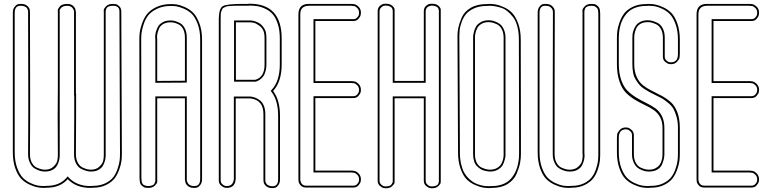

<svg xmlns="http://www.w3.org/2000/svg" viewBox="-20 -815 4145 1032"><path d="M340 -794H341Q362 -794 373.5 -783Q385 -772 386 -761L388 -750V-312H389V-194L388 13Q388 41 398.5 60Q409 79 425 86Q441 93 450.5 95Q460 97 468 97H469Q497 97 514 81Q531 65 534.5 50Q538 35 538 19V9V-194V-343V-750Q537 -755 538 -762.5Q539 -770 551 -782Q563 -794 587 -794H588Q595 -794 603 -792.5Q611 -791 621.5 -781Q632 -771 632 -753V-743L635 1V13Q635 30 633 48.5Q631 67 621.5 94.5Q612 122 597 142.5Q582 163 551.5 178.5Q521 194 480 194Q474 195 465 195Q390 195 344 148Q303 194 232 194Q226 195 217 195Q200 195 182.5 192Q165 189 139.5 177.5Q114 166 95 147Q76 128 62.5 90.5Q49 53 49 3V-746Q49 -766 58 -777.5Q67 -789 74.5 -791.5Q82 -794 90 -794H93Q115 -794 127 -783Q139 -772 140 -761L141 -750L142 -312V-194L141 13Q141 41 151.5 60Q162 79 178 86Q194 93 203.5 95Q213 97 221 97H222Q250 97 267 81Q284 65 287.5 50Q291 35 291 19V9L290 -194L291 -343V-750Q290 -754 290.5 -760.5Q291 -767 300.5 -779Q310 -791 330 -793Q336 -794 340 -794ZM340 -784Q337 -784 332 -783H331Q316 -781 308.5 -772.5Q301 -764 300.5 -759.5Q300 -755 301 -751V-184Q301 -152 301 -87.5Q301 -23 301 9V19Q301 31 298.5 43.5Q296 56 288.5 71.5Q281 87 264 97Q247 107 222 107H221Q215 107 207 106Q199 105 184.5 99.5Q170 94 159 85Q148 76 139.5 57Q131 38 131 13L132 -194V-312L131 -750Q131 -752 131 -754.5Q131 -757 129 -763Q127 -769 123.5 -773Q120 -777 112 -780.5Q104 -784 93 -784H90Q59 -784 59 -746V3Q59 51 72 86.5Q85 122 102.5 140Q120 158 144 169Q168 180 184 182.5Q200 185 217 185L230 184H231H232Q299 184 337 141L344 133L351 141Q394 185 465 185L478 184H479H480Q518 184 546.5 170Q575 156 589.5 136.5Q604 117 612.5 91Q621 65 623 47.5Q625 30 625 13V1L622 -743V-753Q622 -784 588 -784H587Q574 -784 565 -780.5Q556 -777 553 -771Q550 -765 549 -761Q548 -757 548 -753V-751V19Q548 31 545.5 43.5Q543 56 535.5 71.5Q528 87 511 97Q494 107 469 107H468Q459 107 448 104.5Q437 102 419 94Q401 86 389.5 65Q378 44 378 13L379 -194V-302H378V-750Q378 -752 378 -754.5Q378 -757 375.5 -762.5Q373 -768 369.5 -772.5Q366 -777 358.5 -780.5Q351 -784 341 -784Z M974 -381V-612Q974 -640 964.5 -658.5Q955 -677 940 -684Q925 -691 916 -693Q907 -695 898 -695H896Q873 -695 857 -685.5Q841 -676 835 -661.5Q829 -647 826.5 -636Q824 -625 824 -614L825 -608V-380ZM898 -793H902Q915 -793 930 -791Q945 -789 971 -778Q997 -767 1016.5 -748.5Q1036 -730 1051 -691.5Q1066 -653 1066 -602V147Q1066 167 1057 178.5Q1048 190 1040.5 192.5Q1033 195 1025 195H1023Q1001 195 989 184Q977 173 976 162L974 151V-287H825V151Q826 156 825 163.5Q824 171 812 183Q800 195 776 195H775Q768 195 760 193.5Q752 192 741.5 182Q731 172 731 154L730 144L729 -600V-607Q729 -623 731 -640.5Q733 -658 743 -687.5Q753 -717 769.5 -738.5Q786 -760 819.5 -776.5Q853 -793 898 -793ZM984 -371 815 -370V-606Q814 -610 814 -614Q814 -625 816.5 -637.5Q819 -650 826.5 -666.5Q834 -683 852 -694Q870 -705 896 -705H898Q907 -705 918 -702.5Q929 -700 945.5 -692Q962 -684 973 -663.5Q984 -643 984 -612ZM898 -783Q855 -783 823.5 -767.5Q792 -752 776.5 -732Q761 -712 752 -684Q743 -656 741 -639.5Q739 -623 739 -607V-600L740 143L741 154Q741 164 745 171Q749 178 755.5 180.5Q762 183 766.5 184Q771 185 775 185H776Q789 185 798 181.5Q807 178 810 172Q813 166 814 162Q815 158 815 154V152V-297H984V151Q984 153 984 155Q984 157 986.5 163Q989 169 992.5 173.5Q996 178 1004 181.5Q1012 185 1023 185H1025Q1056 185 1056 147V-602Q1056 -651 1042 -687.5Q1028 -724 1009.5 -741.5Q991 -759 966.5 -769Q942 -779 928.5 -781Q915 -783 902 -783Z M1352 -386Q1402 -400 1402 -467V-472V-611Q1402 -623 1401 -628Q1401 -630 1400 -634Q1399 -638 1399 -640Q1393 -663 1374.5 -676.5Q1356 -690 1344 -692.5Q1332 -695 1322 -695H1321H1248V-614V-386H1306ZM1310 -794Q1312 -794 1315.5 -794.5Q1319 -795 1321 -795Q1494 -795 1494 -608V-602V-601V-602V-601V-480V-469Q1494 -376 1448 -326Q1485 -277 1485 -192V148Q1485 168 1476.5 179.5Q1468 191 1460.5 193.5Q1453 196 1445 196H1443Q1422 196 1410 185Q1398 174 1397 163L1396 152V-202Q1396 -277 1327 -286H1247V146Q1244 195 1199 195Q1194 195 1187 193.5Q1180 192 1168 182Q1156 172 1156 154V144V-182V-460V-472V-460V-472V-565V-659V-663V-715Q1157 -771 1178.5 -782.5Q1200 -794 1285 -794ZM1355 -376H1353H1238V-705H1322Q1327 -705 1333.5 -704.5Q1340 -704 1352 -700Q1364 -696 1374 -690Q1384 -684 1394 -671.5Q1404 -659 1409 -643Q1409 -639 1409.5 -635Q1410 -631 1411 -630Q1412 -624 1412 -611V-467Q1412 -458 1410.5 -447.5Q1409 -437 1404 -422Q1399 -407 1386 -394.5Q1373 -382 1355 -376ZM1310 -784H1285Q1283 -784 1279 -784Q1255 -784 1244.5 -784Q1234 -784 1218.5 -783Q1203 -782 1198 -780.5Q1193 -779 1185 -775Q1177 -771 1175 -767Q1173 -763 1170 -755Q1167 -747 1166.5 -738Q1166 -729 1166 -715V-460V-472V154Q1166 167 1175 175Q1184 183 1189.5 184Q1195 185 1199 185Q1234 185 1237 146V-296H1328Q1340 -294 1351.5 -290Q1363 -286 1376.5 -276Q1390 -266 1398 -247Q1406 -228 1406 -202V152Q1406 153 1406 154.5Q1406 156 1406.5 159.5Q1407 163 1408.5 166Q1410 169 1412.5 173Q1415 177 1419 179.5Q1423 182 1429 184Q1435 186 1443 186H1445Q1475 186 1475 148V-192Q1475 -274 1440 -320L1435 -327L1441 -333Q1484 -380 1484 -469V-602V-601V-608Q1484 -652 1473.5 -685Q1463 -718 1447.5 -736.5Q1432 -755 1409 -766.5Q1386 -778 1365.5 -781.5Q1345 -785 1321 -785Q1320 -785 1316.5 -784.5Q1313 -784 1310 -784Z M1920 -331Q1920 -326 1918.5 -319Q1917 -312 1907 -300Q1897 -288 1879 -288H1845H1836H1686H1675V91V102H1682H1818H1823H1830H1865H1867Q1876 102 1886 104Q1896 106 1908 118Q1920 130 1920 150Q1920 155 1918.5 162Q1917 169 1907 181Q1897 193 1879 193H1845H1836H1686H1672H1660H1633H1632H1629H1625Q1607 193 1597 182.5Q1587 172 1585 161L1584 150V148V138V117V96V91V51V-650V-691V-696V-703V-738Q1584 -794 1640 -794H1660H1682H1818H1823H1830H1865H1867Q1876 -794 1886 -792Q1896 -790 1908 -778Q1920 -766 1920 -746Q1920 -741 1918.5 -733.5Q1917 -726 1907 -714Q1897 -702 1879 -702H1845H1836H1686H1675V-379H1682H1818H1823H1830H1865H1867Q1876 -379 1886 -377Q1896 -375 1908 -363Q1920 -351 1920 -331ZM1660 -794H1682ZM1910 -331Q1910 -347 1900.5 -356.5Q1891 -366 1883 -367.5Q1875 -369 1867 -369H1665V-712H1879Q1892 -712 1900 -721Q1908 -730 1909 -736Q1910 -742 1910 -746Q1910 -762 1900.5 -771.5Q1891 -781 1883 -782.5Q1875 -784 1867 -784H1641Q1594 -784 1594 -738V139V140V146V147V150Q1594 150 1594 151Q1594 152 1594.5 154.5Q1595 157 1595.5 159Q1596 161 1597 164Q1598 167 1599.5 169.5Q1601 172 1603.5 174.5Q1606 177 1609 179Q1612 181 1616 182Q1620 183 1625 183H1879Q1892 183 1900 174Q1908 165 1909 159.5Q1910 154 1910 150Q1910 134 1900.5 124.5Q1891 115 1883 113.5Q1875 112 1867 112H1665V-298H1879Q1892 -298 1899.5 -306.5Q1907 -315 1908.5 -321Q1910 -327 1910 -331ZM1660 -784H1682Z M2349 95V99V121V156Q2349 161 2348.5 167.5Q2348 174 2336 185.5Q2324 197 2301 197Q2296 197 2289 195.5Q2282 194 2270 184Q2258 174 2258 156V121V-287H2256H2254H2252H2230H2101V155Q2101 160 2100.5 167Q2100 174 2088 185.5Q2076 197 2053 197Q2048 197 2041 195.5Q2034 194 2022 184Q2010 174 2010 156V121V-693V-707V-754Q2010 -772 2020.5 -782Q2031 -792 2042 -794L2053 -795Q2076 -795 2088 -784.5Q2100 -774 2101 -764V-753V-380H2258V-693V-707V-754Q2258 -772 2268.5 -782Q2279 -792 2290 -794L2301 -795Q2324 -795 2336 -784.5Q2348 -774 2349 -764V-753V-719V-698V-693V-652V54ZM2339 -753V-754Q2339 -756 2339 -757.5Q2339 -759 2337.5 -765Q2336 -771 2332.5 -774.5Q2329 -778 2321 -781.5Q2313 -785 2301 -785Q2300 -785 2297.5 -784.5Q2295 -784 2289.5 -782.5Q2284 -781 2279.5 -778Q2275 -775 2271.5 -768.5Q2268 -762 2268 -754V-370H2091V-753V-754Q2091 -756 2091 -757.5Q2091 -759 2089.5 -765Q2088 -771 2084.5 -774.5Q2081 -778 2073 -781.5Q2065 -785 2053 -785Q2049 -785 2043.5 -784Q2038 -783 2029 -775Q2020 -767 2020 -754V156Q2020 169 2029 177Q2038 185 2043.5 186Q2049 187 2053 187Q2065 187 2073 184Q2081 181 2084 176.5Q2087 172 2089.5 167Q2092 162 2091 159Q2090 156 2091 156V155V-297H2268V156Q2268 169 2277 177Q2286 185 2291.5 186Q2297 187 2301 187Q2313 187 2321 184Q2329 181 2332.5 177Q2336 173 2337.5 167.5Q2339 162 2339 160.5Q2339 159 2339 157V156Z M2439 -614V-623Q2439 -644 2443.5 -666Q2448 -688 2461.5 -720Q2475 -752 2509.5 -772.5Q2544 -793 2595 -793Q2601 -794 2610 -794Q2627 -794 2644.5 -791Q2662 -788 2688 -776.5Q2714 -765 2732.5 -746Q2751 -727 2765 -689.5Q2779 -652 2779 -602L2780 -75V2V13Q2780 36 2775.5 60.5Q2771 85 2757 118.5Q2743 152 2709 173.5Q2675 195 2625 195Q2619 196 2610 196Q2593 196 2575.5 193Q2558 190 2532 178.5Q2506 167 2487.5 148Q2469 129 2455.5 91.5Q2442 54 2442 4ZM2614 97Q2636 97 2651.5 88Q2667 79 2674 66.5Q2681 54 2684 41Q2687 28 2687 19V10V-75V-612Q2687 -640 2676.5 -659Q2666 -678 2650 -685Q2634 -692 2624.5 -694Q2615 -696 2607 -696H2606Q2584 -696 2568.5 -687Q2553 -678 2546 -665Q2539 -652 2536 -639Q2533 -626 2533 -617V-608V-202V14Q2533 42 2543 60.5Q2553 79 2569.5 86Q2586 93 2595.5 95Q2605 97 2613 97ZM2449 -614 2452 4Q2452 39 2458.5 67Q2465 95 2475.5 113.5Q2486 132 2501 146Q2516 160 2530 167.5Q2544 175 2560.5 179.5Q2577 184 2588 185Q2599 186 2610 186L2623 185H2624H2625Q2653 185 2675.5 177.5Q2698 170 2712.5 158.5Q2727 147 2738 130.5Q2749 114 2755 98.5Q2761 83 2764.5 65.5Q2768 48 2769 36Q2770 24 2770 13V-75L2769 -602Q2769 -642 2760.5 -673.5Q2752 -705 2737 -724Q2722 -743 2705.5 -756Q2689 -769 2669.5 -774.5Q2650 -780 2636.5 -782Q2623 -784 2610 -784L2597 -783H2596H2595Q2556 -783 2527 -769.5Q2498 -756 2483.5 -737.5Q2469 -719 2460.5 -694Q2452 -669 2450.5 -653.5Q2449 -638 2449 -623ZM2614 107H2613Q2608 107 2602 106Q2596 105 2584.5 102.5Q2573 100 2563.5 94Q2554 88 2544 78.5Q2534 69 2528.5 52Q2523 35 2523 14V-608Q2523 -612 2523 -618.5Q2523 -625 2527 -642Q2531 -659 2538.5 -672Q2546 -685 2563.5 -695.5Q2581 -706 2606 -706H2607Q2613 -706 2621 -705Q2629 -704 2643.5 -698.5Q2658 -693 2669 -684Q2680 -675 2688.5 -656Q2697 -637 2697 -612V10Q2697 14 2697 20.5Q2697 27 2693 43.5Q2689 60 2681.5 73Q2674 86 2656.5 96.5Q2639 107 2614 107Z M3053 194Q3047 195 3038 195Q3021 195 3003.5 192Q2986 189 2960.5 177.5Q2935 166 2916 147Q2897 128 2883.5 90.5Q2870 53 2870 3V-746Q2870 -766 2878.5 -777.5Q2887 -789 2894.5 -791.5Q2902 -794 2910 -794H2913Q2935 -794 2947 -783Q2959 -772 2961 -761L2962 -750L2961 -312V-194V13Q2961 41 2971.5 60Q2982 79 2998 86Q3014 93 3023.5 95Q3033 97 3041 97H3043Q3071 97 3088 81Q3105 65 3108.5 50Q3112 35 3112 19L3111 9V-194V-343V-750Q3110 -755 3111 -762.5Q3112 -770 3124 -782Q3136 -794 3160 -794H3161Q3168 -794 3176 -792.5Q3184 -791 3194.5 -781Q3205 -771 3205 -753L3206 -743V1V15Q3206 33 3204 51.5Q3202 70 3193 97Q3184 124 3168.5 144Q3153 164 3123 179Q3093 194 3053 194ZM3051 184H3052H3053Q3091 184 3118.5 170.5Q3146 157 3160.5 138Q3175 119 3183.5 93.5Q3192 68 3194 50.5Q3196 33 3196 15V-742L3195 -752V-753Q3195 -766 3187 -773.5Q3179 -781 3173 -782.5Q3167 -784 3161 -784H3160Q3147 -784 3138 -780.5Q3129 -777 3126 -771Q3123 -765 3122 -761Q3121 -757 3121 -753V-751V8Q3122 13 3122 19Q3122 31 3119.5 43.5Q3117 56 3109.5 71.5Q3102 87 3085 97Q3068 107 3043 107H3041Q3035 107 3027 106Q3019 105 3004.5 99.5Q2990 94 2979 85Q2968 76 2959.5 57Q2951 38 2951 13V-322L2952 -750Q2952 -751 2952 -751.5Q2952 -752 2951.5 -754.5Q2951 -757 2950.5 -759.5Q2950 -762 2948.5 -765Q2947 -768 2945 -770.5Q2943 -773 2940 -775.5Q2937 -778 2933.5 -780Q2930 -782 2924.5 -783Q2919 -784 2913 -784H2910Q2880 -784 2880 -746V3Q2880 51 2893 86.5Q2906 122 2923.5 140Q2941 158 2965 169Q2989 180 3005 182.5Q3021 185 3038 185Z M3451 -793Q3457 -794 3466 -794Q3483 -794 3500.5 -791Q3518 -788 3543.5 -776.5Q3569 -765 3588 -746Q3607 -727 3620.5 -689.5Q3634 -652 3634 -602V-524Q3634 -515 3632.5 -505.5Q3631 -496 3619 -483Q3607 -470 3586 -470Q3581 -470 3574 -471.5Q3567 -473 3555 -483Q3543 -493 3543 -511V-524V-612Q3543 -640 3532.5 -659Q3522 -678 3506 -685Q3490 -692 3480.5 -694Q3471 -696 3463 -696H3461Q3438 -696 3422 -686.5Q3406 -677 3399.5 -661.5Q3393 -646 3391 -635Q3389 -624 3389 -613V-608V-471Q3389 -430 3402.5 -401Q3416 -372 3437.5 -355.5Q3459 -339 3485 -326.5Q3511 -314 3537.5 -299.5Q3564 -285 3585.5 -266Q3607 -247 3620.5 -212Q3634 -177 3634 -128V1V13Q3634 30 3632 48.5Q3630 67 3620.5 94.5Q3611 122 3596 142.5Q3581 163 3550.5 178.5Q3520 194 3479 194Q3473 195 3464 195Q3447 195 3429.5 192Q3412 189 3386.5 177.5Q3361 166 3342 147Q3323 128 3309.5 90.5Q3296 53 3296 3V-75Q3296 -84 3297.5 -93.5Q3299 -103 3311 -116.5Q3323 -130 3344 -130Q3349 -130 3356 -128.5Q3363 -127 3375 -116.5Q3387 -106 3387 -88V-75V13Q3387 41 3397.5 60Q3408 79 3424 86Q3440 93 3449.5 95Q3459 97 3467 97H3469Q3488 97 3502 90Q3516 83 3523.5 73.5Q3531 64 3535 51.5Q3539 39 3540 30.5Q3541 22 3541 14V9V-128Q3541 -162 3527.5 -186Q3514 -210 3492.5 -224.5Q3471 -239 3445 -251Q3419 -263 3392.5 -279Q3366 -295 3344.5 -316.5Q3323 -338 3309.5 -377.5Q3296 -417 3296 -470V-471V-600V-612Q3296 -629 3298 -647.5Q3300 -666 3309.5 -693.5Q3319 -721 3334 -741.5Q3349 -762 3379.5 -777.5Q3410 -793 3451 -793ZM3453 -783H3452H3451Q3423 -783 3400.5 -775.5Q3378 -768 3363.5 -756.5Q3349 -745 3338 -729Q3327 -713 3321 -697.5Q3315 -682 3311.5 -664.5Q3308 -647 3307 -635Q3306 -623 3306 -612V-480V-473Q3306 -421 3319.5 -383.5Q3333 -346 3354.5 -325.5Q3376 -305 3402 -289.5Q3428 -274 3454.5 -261Q3481 -248 3502.5 -233Q3524 -218 3537.5 -191.5Q3551 -165 3551 -128V9Q3551 10 3551 14Q3551 25 3548.5 37.5Q3546 50 3539 67.5Q3532 85 3514 96Q3496 107 3469 107H3467Q3461 107 3453 106Q3445 105 3430.5 99.5Q3416 94 3405 85Q3394 76 3385.5 57Q3377 38 3377 13V-88Q3377 -101 3368.5 -109Q3360 -117 3354 -118.5Q3348 -120 3344 -120Q3306 -119 3306 -75V3Q3306 51 3319 86.5Q3332 122 3349.5 140Q3367 158 3391 169Q3415 180 3431 182.5Q3447 185 3464 185L3477 184H3478H3479Q3517 184 3545.5 170Q3574 156 3588.5 136.5Q3603 117 3611.5 91Q3620 65 3622 47.5Q3624 30 3624 13V-128Q3624 -162 3616 -189Q3608 -216 3598.5 -232Q3589 -248 3569 -264Q3549 -280 3536.5 -287Q3524 -294 3499 -306Q3479 -316 3468.5 -321.5Q3458 -327 3441.5 -338Q3425 -349 3416 -360Q3407 -371 3397 -387Q3387 -403 3383 -424Q3379 -445 3379 -471V-608Q3379 -609 3379 -613Q3379 -622 3380 -631Q3381 -640 3386 -654Q3391 -668 3399 -679Q3407 -690 3423 -698Q3439 -706 3461 -706H3463Q3472 -706 3483 -703.5Q3494 -701 3512 -693Q3530 -685 3541.5 -664Q3553 -643 3553 -612V-511Q3553 -498 3562 -490Q3571 -482 3576.5 -481Q3582 -480 3586 -480Q3624 -480 3624 -524V-602Q3624 -650 3611 -685.5Q3598 -721 3580.5 -739Q3563 -757 3539 -768Q3515 -779 3499 -781.5Q3483 -784 3466 -784Z M4060 -331Q4060 -326 4058.5 -319Q4057 -312 4047 -300Q4037 -288 4019 -288H3985H3976H3826H3815V91V102H3822H3958H3963H3970H4005H4007Q4016 102 4026 104Q4036 106 4048 118Q4060 130 4060 150Q4060 155 4058.5 162Q4057 169 4047 181Q4037 193 4019 193H3985H3976H3826H3812H3800H3773H3772H3769H3765Q3747 193 3737 182.5Q3727 172 3725 161L3724 150V148V138V117V96V91V51V-650V-691V-696V-703V-738Q3724 -794 3780 -794H3800H3822H3958H3963H3970H4005H4007Q4016 -794 4026 -792Q4036 -790 4048 -778Q4060 -766 4060 -746Q4060 -741 4058.5 -733.5Q4057 -726 4047 -714Q4037 -702 4019 -702H3985H3976H3826H3815V-379H3822H3958H3963H3970H4005H4007Q4016 -379 4026 -377Q4036 -375 4048 -363Q4060 -351 4060 -331ZM3800 -794H3822ZM4050 -331Q4050 -347 4040.5 -356.5Q4031 -366 4023 -367.5Q4015 -369 4007 -369H3805V-712H4019Q4032 -712 4040 -721Q4048 -730 4049 -736Q4050 -742 4050 -746Q4050 -762 4040.5 -771.5Q4031 -781 4023 -782.5Q4015 -784 4007 -784H3781Q3734 -784 3734 -738V139V140V146V147V150Q3734 150 3734 151Q3734 152 3734.5 154.5Q3735 157 3735.5 159Q3736 161 3737 164Q3738 167 3739.5 169.5Q3741 172 3743.5 174.5Q3746 177 3749 179Q3752 181 3756 182Q3760 183 3765 183H4019Q4032 183 4040 174Q4048 165 4049 159.5Q4050 154 4050 150Q4050 134 4040.5 124.5Q4031 115 4023 113.5Q4015 112 4007 112H3805V-298H4019Q4032 -298 4039.5 -306.5Q4047 -315 4048.5 -321Q4050 -327 4050 -331ZM3800 -784H3822Z"/></svg>

Font: Soda Fountain
Style: Outline
Weight: 400
Version: Version 1.0